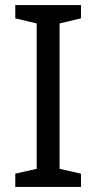

<svg xmlns="http://www.w3.org/2000/svg" viewBox="-20 -734 379 754"><path d="M40 0H298V-52L214 -71V-642L298 -662V-714H40V-662L124 -642V-71L40 -52Z"/></svg>

Font: Noto Sans Elbasan
Style: Regular
Weight: 400
Designer: Monotype Design Team
Foundry: Monotype Imaging Inc.
Version: Version 2.004